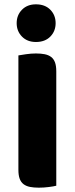

<svg xmlns="http://www.w3.org/2000/svg" viewBox="-20 -862 345 887"><path d="M57 -755Q57 -792 81.5 -817Q106 -842 146 -842Q188 -842 212.5 -817Q237 -792 237 -755Q237 -718 212.5 -693Q188 -668 146 -668Q106 -668 81.5 -693Q57 -718 57 -755ZM240 -4Q229 -1 205.5 2Q182 5 159 5Q136 5 118.5 1.5Q101 -2 89 -11Q77 -20 71 -36Q65 -52 65 -78V-606Q76 -608 100 -611.5Q124 -615 146 -615Q169 -615 186.5 -611.5Q204 -608 216 -599Q228 -590 234 -574Q240 -558 240 -532Z"/></svg>

Font: Baloo
Style: Regular
Weight: 400
Designer: Sarang Kulkarni and Ek Type
Foundry: Ek Type
Version: Version 1.443;PS 1.000;hotconv 16.6.51;makeotf.lib2.5.65220;